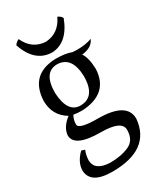

<svg xmlns="http://www.w3.org/2000/svg" viewBox="-235 -785 982 1149"><g transform="rotate(-30 256.0 -211.0)"><path d="M218.8 -165.5Q324.7 -165.5 324.7 -308.6Q320.8 -445.8 222.2 -449.7Q125 -449.7 125 -306.2Q132.3 -167 218.8 -165.5ZM187.5 272.9Q38.6 272.9 34.7 177.2Q35.6 120.6 88.4 69.3L111.3 77.1Q98.6 105 97.2 144.5Q99.6 214.8 201.7 219.7Q278.3 219.7 333.3 195.3Q388.2 170.9 388.2 99.1Q388.2 34.2 245.6 33.7Q63.5 33.7 63.5 -49.8Q68.8 -104.5 126.5 -147.9Q42 -198.2 42 -300.3Q50.8 -476.6 228 -482.4Q298.3 -482.4 337.4 -466.3Q354.5 -464.8 370.1 -464.8Q427.2 -464.8 471.7 -481Q457 -448.7 428.5 -437Q399.9 -425.3 380.4 -425.3Q406.7 -385.3 408.2 -309.1Q400.4 -145 215.8 -134.8Q182.1 -134.8 154.8 -139.6Q139.2 -113.3 139.2 -81.1Q139.2 -46.4 268.6 -46.4Q469.2 -46.4 469.2 68.8Q451.2 272.9 187.5 272.9ZM231.9 -525.4Q114.3 -528.3 66.9 -669.9Q77.6 -686.5 97.2 -695.3Q138.2 -605.5 230 -599.6Q322.3 -604.5 364.7 -695.3Q384.8 -687.5 394 -669.9Q341.3 -530.3 231.9 -525.4Z"/></g></svg>

Font: Kelvinch
Style: Regular
Weight: 400
Designer: Paul James MIller
Foundry: High-Logic / Made with FontCreator
Version: Version 3.30 September 23, 2016